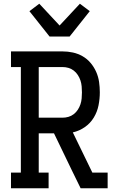

<svg xmlns="http://www.w3.org/2000/svg" viewBox="-20 -1011 640 1031"><path d="M39 0V-84H92V-651H39V-735H315Q344 -735 371.5 -729Q399 -723 423.5 -709Q448 -695 466.5 -673Q485 -651 496.5 -625Q508 -599 512 -571Q516 -543 516 -515Q516 -480 509 -445Q502 -410 483.5 -379.5Q465 -349 435.5 -328.5Q406 -308 371 -300L476 -84H558V0H413L366 -96L270 -295H188V-84H241V0ZM188 -379H315Q332 -379 347.5 -383.5Q363 -388 376 -398Q389 -408 398 -422Q407 -436 412 -451Q417 -466 418.5 -482.5Q420 -499 420 -515Q420 -531 418.5 -547.5Q417 -564 412 -579Q407 -594 398 -608Q389 -622 376 -632Q363 -642 347.5 -646.5Q332 -651 315 -651H188ZM246 -815 138 -951 191 -991 300 -874 409 -991 462 -951 354 -815Z"/></svg>

Font: Iosevka HT Medium Extended
Style: Regular
Weight: 500
Width: 7
Monospace: yes
Designer: Belleve Invis
Foundry: Belleve Invis
Version: Version 32.3.0; ttfautohint (v1.8.4)